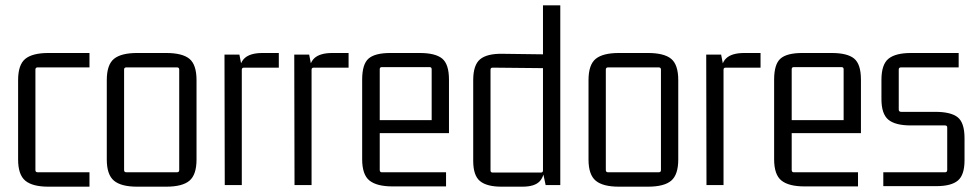

<svg xmlns="http://www.w3.org/2000/svg" viewBox="-20 -695 3666 721"><path d="M316 6H162Q102 6 75 -16.5Q48 -39 48 -96V-394Q48 -452 75 -474Q102 -496 162 -496H316V-442H122Q113 -442 113 -434V-56Q113 -48 122 -48H316Z M644 -442H455Q446 -442 446 -434V-56Q446 -48 455 -48H644Q653 -48 653 -56V-434Q653 -442 644 -442ZM381 -96V-394Q381 -452 408 -474Q435 -496 495 -496H604Q665 -496 691.5 -474Q718 -452 718 -394V-96Q718 -39 691.5 -16.5Q665 6 604 6H495Q435 6 408 -16.5Q381 -39 381 -96Z M966 -496H1027V-441H896Q888 -441 888 -433V0H824L823 -490H879L888 -443L877 -409Q877 -456 898 -476Q919 -496 966 -496Z M1228 -496H1289V-441H1158Q1150 -441 1150 -433V0H1086L1085 -490H1141L1150 -443L1139 -409Q1139 -456 1160 -476Q1181 -496 1228 -496Z M1655 5H1454Q1395 5 1367.5 -17Q1340 -39 1340 -97V-396Q1340 -454 1364 -475Q1388 -496 1446 -496H1556Q1615 -496 1640.5 -475Q1666 -454 1666 -396V-195H1397V-244H1601V-435Q1601 -443 1593 -443H1414Q1406 -443 1406 -435V-57Q1406 -48 1414 -48H1655Z M2019 -675H2084V0H2029L2019 -47L2026 -81Q2026 -35 2007 -14.5Q1988 6 1942 6H1863Q1808 6 1782.5 -15Q1757 -36 1757 -91V-394Q1757 -451 1783 -472.5Q1809 -494 1867 -493L2019 -491ZM2019 -55V-448L2028 -439L1830 -441Q1822 -441 1822 -433V-55Q1822 -47 1830 -47H2011Q2019 -47 2019 -55Z M2453 -442H2264Q2255 -442 2255 -434V-56Q2255 -48 2264 -48H2453Q2462 -48 2462 -56V-434Q2462 -442 2453 -442ZM2190 -96V-394Q2190 -452 2217 -474Q2244 -496 2304 -496H2413Q2474 -496 2500.5 -474Q2527 -452 2527 -394V-96Q2527 -39 2500.5 -16.5Q2474 6 2413 6H2304Q2244 6 2217 -16.5Q2190 -39 2190 -96Z M2775 -496H2836V-441H2705Q2697 -441 2697 -433V0H2633L2632 -490H2688L2697 -443L2686 -409Q2686 -456 2707 -476Q2728 -496 2775 -496Z M3202 5H3001Q2942 5 2914.5 -17Q2887 -39 2887 -97V-396Q2887 -454 2911 -475Q2935 -496 2993 -496H3103Q3162 -496 3187.5 -475Q3213 -454 3213 -396V-195H2944V-244H3148V-435Q3148 -443 3140 -443H2961Q2953 -443 2953 -435V-57Q2953 -48 2961 -48H3202Z M3496 4H3297V-48H3529Q3537 -48 3537 -57V-216Q3537 -224 3529 -224H3400Q3342 -224 3316 -245.5Q3290 -267 3290 -323V-395Q3290 -453 3316.5 -474.5Q3343 -496 3401 -496H3580V-442H3364Q3355 -442 3355 -434V-284Q3355 -275 3364 -275H3492Q3551 -275 3576.5 -254.5Q3602 -234 3602 -176V-93Q3602 -38 3577 -17Q3552 4 3496 4Z"/></svg>

Font: Gemunu Libre ExtraLight Light
Style: Regular
Weight: 300
Version: Version 1.100